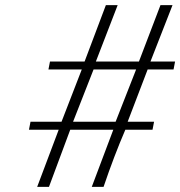

<svg xmlns="http://www.w3.org/2000/svg" viewBox="-20 -729 703 749"><path d="M511 -458H345L265 -254H431Q449 -299 511 -458ZM299 -458H169L175 -489H310L393 -709H439L354 -489H522L606 -709H653L567 -489H663L657 -458H556L478 -254H581L575 -223H469Q425 -121 384 0H338L422 -223H254Q239 -184 171 0H125L209 -223H93L99 -254H220Z"/></svg>

Font: Afta sans
Style: Italic
Weight: 400
Italic angle: -12°
Designer: par.qink
Foundry: Oriol Esparraguera Font
Version: Version 1.000